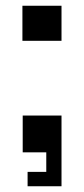

<svg xmlns="http://www.w3.org/2000/svg" viewBox="-20 -523 293 668"><path d="M58 -503V-381H194V-503ZM59 7H141V75H76V125H194V-121H59Z"/></svg>

Font: Meta Space
Style: Regular
Weight: 400
Designer: Meta Pool / Florian Karsten
Foundry: Meta Pool / Florian Karsten
Version: Version 2.000;Glyphs 3.1.1 (3137)